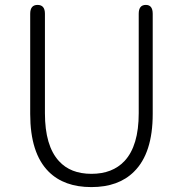

<svg xmlns="http://www.w3.org/2000/svg" viewBox="-20 -749 745 782"><path d="M178 -50Q103 -125 103 -285V-693Q103 -729 133 -729Q163 -729 163 -693V-288Q163 -155 220 -93Q267 -41 352.5 -41Q438 -41 487 -93Q545 -155 545 -288V-693Q545 -729 574 -729Q602 -729 602 -693V-285Q602 -125 526 -50Q463 13 352 13Q241 13 178 -50Z"/></svg>

Font: Resource Han Rounded JP Light
Style: Regular
Weight: 300
Designer: Cyano Hao (round all glyphs); Ryoko NISHIZUKA 西塚涼子 (kana, bopomofo & ideographs); Paul D. Hunt (Latin, Greek & Cyrillic)
Foundry: Cyano Hao
Version: 0.990